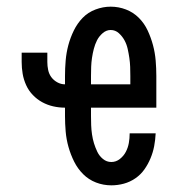

<svg xmlns="http://www.w3.org/2000/svg" viewBox="-20 -548 540 576"><path d="M314 8Q290 8 268 -0.5Q246 -9 229.5 -25.5Q213 -42 202.5 -63Q192 -84 185.5 -107Q179 -130 177 -153.5Q175 -177 175 -200V-225Q157 -225 139.5 -229Q122 -233 106.5 -241.5Q91 -250 78.5 -263Q66 -276 58.5 -292.5Q51 -309 48 -326.5Q45 -344 45 -362V-390H122V-362Q122 -350 124.5 -338Q127 -326 134 -316.5Q141 -307 152 -301Q163 -295 175 -295V-320Q175 -343 177 -366.5Q179 -390 185 -412.5Q191 -435 201.5 -456.5Q212 -478 228 -494.5Q244 -511 266.5 -519.5Q289 -528 312 -528Q336 -528 358 -519.5Q380 -511 396.5 -494.5Q413 -478 423 -456.5Q433 -435 439 -412.5Q445 -390 447 -366.5Q449 -343 449 -320V-225H253V-200Q253 -186 253.5 -172.5Q254 -159 256 -145Q258 -131 262 -118Q266 -105 272 -92.5Q278 -80 289 -71Q300 -62 314 -62Q328 -62 339.5 -71Q351 -80 357.5 -92.5Q364 -105 366.5 -119Q369 -133 369 -148H447Q446 -128 442.5 -109.5Q439 -91 431.5 -73Q424 -55 413 -39.5Q402 -24 386 -13Q370 -2 351.5 3Q333 8 314 8ZM253 -295H371V-320Q371 -334 370.5 -347.5Q370 -361 368 -374.5Q366 -388 363 -401.5Q360 -415 353.5 -427Q347 -439 336.5 -448.5Q326 -458 312 -458Q299 -458 288 -448.5Q277 -439 271 -427Q265 -415 261.5 -401.5Q258 -388 256 -374.5Q254 -361 253.5 -347.5Q253 -334 253 -320Z"/></svg>

Font: Zed Mono
Style: Regular
Weight: 400
Monospace: yes
Designer: Belleve Invis
Foundry: Belleve Invis
Version: Version 1.0.0; ttfautohint (v1.8.4)